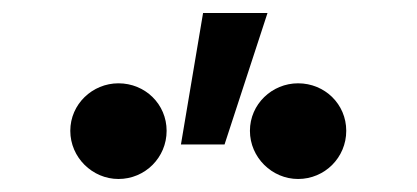

<svg xmlns="http://www.w3.org/2000/svg" viewBox="-20 -915 640 295"><path d="M88 -714C88 -673 122 -640 162 -640C203 -640 236 -673 236 -714C236 -755 203 -787 162 -787C122 -787 88 -755 88 -714ZM364 -714C364 -673 398 -640 438 -640C479 -640 512 -673 512 -714C512 -755 479 -787 438 -787C398 -787 364 -755 364 -714ZM391 -895H292L258 -693H325Z"/></svg>

Font: CommitMonoNiceRocks
Style: Regular
Weight: 400
Monospace: yes
Designer: Eigil Nikolajsen
Foundry: Eigil Nikolajsen
Version: Version 1.143